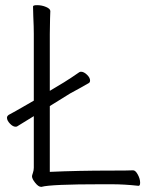

<svg xmlns="http://www.w3.org/2000/svg" viewBox="-20 -720 587 744"><path d="M413 -6H372Q177 -6 141 4H139Q129 4 116.5 -11.5Q104 -27 104 -37Q104 -40 107.5 -50Q111 -60 111 -70V-270L46 -230Q44 -229 40 -229Q30 -229 18.5 -241Q7 -253 7 -264Q7 -270 14 -275Q35 -286 85 -315L111 -330V-589Q111 -615 109 -657L108 -695Q108 -700 124 -700Q142 -700 158.5 -693Q175 -686 175 -677Q175 -661 174 -649L173 -588V-368L228 -401Q257 -419 287 -440Q290 -442 294 -442Q305 -442 317 -430.5Q329 -419 329 -408Q329 -401 324 -398L285 -376L252 -358L173 -309V-54Q281 -59 412 -59Q477 -59 495 -60H496Q505 -60 514 -43.5Q523 -27 523 -12Q523 0 517 0H516Q462 -6 413 -6Z"/></svg>

Font: JyunsaiKaai Light
Style: Regular
Weight: 300
Designer: Fontworks Inc.
Version: Version 0.030;April 7, 2024;FontCreator 14.0.0.2901 64-bit